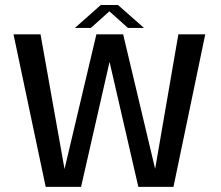

<svg xmlns="http://www.w3.org/2000/svg" viewBox="-20 -726 858 746"><path d="M157.5 0H295L430 -592.5H354.5L229 -62H232L137.5 -592.5H32.5ZM517.5 0H654L777.5 -592.5H673L581.5 -62.5H584.5L458.5 -592.5H381ZM271 -617.5H333L405 -682L477 -617.5H539.5L438.5 -706.5H371.5Z"/></svg>

Font: Anybody UltraCondensed Thin
Style: Regular
Weight: 400
Version: Version 1.111